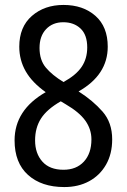

<svg xmlns="http://www.w3.org/2000/svg" viewBox="-20 -796 512 777"><path d="M240 -39Q148 -39 93.5 -88Q39 -137 39 -228Q39 -351 165 -423Q110 -462 84 -507.5Q58 -553 58 -607Q58 -687 109 -731.5Q160 -776 237 -776Q316 -776 366 -732Q416 -688 416 -607Q416 -493 298 -426Q356 -389 395 -344.5Q434 -300 434 -232Q434 -173 409 -129.5Q384 -86 340.5 -62.5Q297 -39 240 -39ZM237 -464Q288 -492 310.5 -525.5Q333 -559 333 -604Q333 -655 306 -680.5Q279 -706 236 -706Q193 -706 166.5 -678Q140 -650 140 -602Q140 -553 165.5 -522.5Q191 -492 237 -464ZM237 -109Q289 -109 319.5 -142Q350 -175 350 -232Q350 -273 325.5 -307.5Q301 -342 246 -374L226 -386Q170 -354 146 -316.5Q122 -279 122 -228Q122 -175 151.5 -142Q181 -109 237 -109Z"/></svg>

Font: Noto Sans Tamil UI Condensed
Style: Regular
Weight: 400
Width: 3
Designer: Jelle Bosma - Monotype Design Team
Foundry: Monotype Imaging Inc.
Version: Version 2.004; ttfautohint (v1.8.4.7-5d5b)